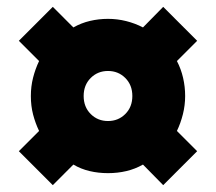

<svg xmlns="http://www.w3.org/2000/svg" viewBox="-20 -640 630 560"><path d="M134 -100 35 -199 94 -258Q83 -281 76.5 -306Q70 -331 70 -360Q70 -388 76.5 -413.5Q83 -439 94 -462L35 -521L134 -620L194 -560Q217 -573 242.5 -579Q268 -585 295 -585Q322 -585 348 -578.5Q374 -572 397 -560L456 -620L555 -521L496 -462Q508 -439 514 -413Q520 -387 520 -360Q520 -333 513.5 -307Q507 -281 496 -258L555 -199L456 -100L397 -160Q374 -147 348.5 -141Q323 -135 295 -135Q267 -135 241.5 -141Q216 -147 194 -160ZM295 -287Q325 -287 345.5 -307.5Q366 -328 366 -360Q366 -392 345.5 -412.5Q325 -433 295 -433Q265 -433 244.5 -412.5Q224 -392 224 -360Q224 -328 244.5 -307.5Q265 -287 295 -287Z"/></svg>

Font: Golos Text ExtraBold
Style: Regular
Weight: 800
Designer: A.Korolkova, Vitaly Kuzmin
Foundry: ParaType Ltd
Version: Version 2.004